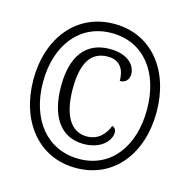

<svg xmlns="http://www.w3.org/2000/svg" viewBox="-107 -830 937 946"><g transform="rotate(15 361.0 -357.5)"><path d="M361 10C554 10 675 -146 675 -358C675 -568 556 -725 362 -725C169 -725 47 -568 47 -358C47 -149 167 10 361 10ZM364 -37C201 -37 96 -168 96 -358C96 -545 198 -678 362 -678C526 -678 626 -547 626 -358C626 -170 527 -37 364 -37ZM367 -114C457 -114 502 -167 502 -208C502 -223 496 -231 482 -237C464 -192 431 -154 373 -154C292 -154 246 -228 246 -364C246 -487 282 -561 373 -561C441 -561 460 -511 460 -460C486 -460 506 -476 506 -507C506 -552 465 -600 373 -600C248 -600 187 -510 187 -362C187 -203 253 -114 367 -114Z"/></g></svg>

Font: Noto Serif Myanmar Condensed
Style: Regular
Weight: 400
Width: 3
Designer: Ben Mitchell and the Monotype Design Team
Foundry: Monotype Imaging Inc.
Version: Version 2.106